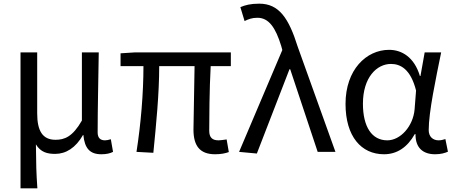

<svg xmlns="http://www.w3.org/2000/svg" viewBox="-20 -829 2480 1048"><path d="M92 199H184C178 114 177 66 176 -41C202 2 238 11 281 11C340 11 393 -22 433 -92H435C442 -19 471 13 533 13C562 13 581 8 597 0L585 -69C572 -65 562 -63 553 -63C529 -63 513 -75 513 -106C513 -237 517 -396 519 -543H427V-171C376 -82 332 -66 283 -66C212 -66 183 -115 183 -210V-543H92Z M1154 13C1186 13 1210 8 1229 1L1217 -68C1196 -65 1183 -63 1173 -63C1139 -63 1122 -78 1122 -116C1122 -169 1123 -344 1130 -468H1240V-543H716L638 -538V-468H763C763 -321 749 -153 725 0L817 5C832 -146 849 -315 849 -468H1042C1041 -348 1036 -179 1036 -122C1036 -34 1070 13 1154 13Z M1382 9 1560 -451H1564L1714 0H1811L1605 -574C1556 -730 1503 -809 1395 -809C1347 -809 1318 -801 1292 -790L1315 -714C1335 -724 1355 -732 1385 -732C1447 -732 1484 -679 1515 -578L1521 -556L1285 0Z M2076 13C2146 13 2203 -24 2244 -97H2248C2247 -21 2290 13 2355 13C2387 13 2409 6 2425 -1L2411 -70C2400 -66 2386 -63 2374 -63C2344 -63 2320 -82 2320 -119C2320 -218 2359 -400 2388 -543H2298L2275 -414H2272C2241 -518 2172 -557 2104 -557C1979 -557 1866 -448 1866 -262C1866 -84 1952 13 2076 13ZM2094 -63C2010 -63 1961 -136 1961 -263C1961 -406 2036 -480 2114 -480C2165 -480 2221 -453 2251 -335L2243 -232C2235 -140 2166 -63 2094 -63Z"/></svg>

Font: Squished Noto Sans CJK JP Regular
Style: Regular
Weight: 400
Designer: Ryoko NISHIZUKA (kana & ideographs); Paul D. Hunt (Latin, Greek & Cyrillic); Wenlong ZHANG (bopomofo); Sandoll Communica
Foundry: Adobe Systems Incorporated
Version: Version 1.004;PS 1.004;hotconv 1.0.82;makeotf.lib2.5.63406